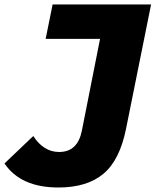

<svg xmlns="http://www.w3.org/2000/svg" viewBox="-93 -720 692 854"><path d="M-73 7 55 -115Q101 -44 170 -44Q252 -44 271 -138L352 -547H110L141 -700H579L468 -149Q440 -8 367 53Q294 114 167 114Q-1 114 -73 7Z"/></svg>

Font: Montserrat Alternates ExtraBold
Style: Italic
Weight: 800
Italic angle: -11.3°
Designer: Julieta Ulanovsky
Foundry: Julieta Ulanovsky
Version: Version 7.200